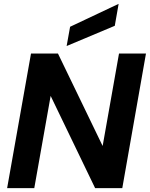

<svg xmlns="http://www.w3.org/2000/svg" viewBox="-20 -977 778 997"><path d="M738 -699 615 0H474L243 -479L158 0H17L141 -699H281L513 -219L598 -699ZM596 -957 576 -843 326 -738 344 -838Z"/></svg>

Font: SVN-Poppins SemiBold
Style: Italic
Weight: 600
Italic angle: -10°
Designer: Ninad Kale (Devanagari), Jonny Pinhorn (Latin)
Foundry: Indian Type Foundry
Version: Version 3.002 2017; ttfautohint (v1.8.3)